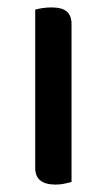

<svg xmlns="http://www.w3.org/2000/svg" viewBox="-20 -492 289 518"><path d="M75 -326H173V-1Q168 0 156 3Q144 6 130 6Q103 6 89 -5Q75 -16 75 -39ZM173 -276H75V-466Q81 -468 93.5 -470Q106 -472 119 -472Q147 -472 160 -461Q173 -450 173 -427Z"/></svg>

Font: Baloo Tamma 2 Medium
Style: Regular
Weight: 500
Designer: Divya Kowshik, Shuchita Grover and Ek Type
Foundry: Ek Type
Version: Version 1.700